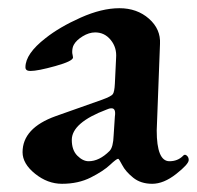

<svg xmlns="http://www.w3.org/2000/svg" viewBox="-20 -434 481 468"><path d="M155 -93Q155 -68 168.5 -54.5Q182 -41 196 -41Q222 -41 247 -66Q256 -75 257 -104L260 -150Q263 -170 252 -170Q246 -170 240 -167Q155 -135 155 -93ZM393 -41Q413 -41 426 -54Q430 -59 435 -55Q440 -51 440 -44Q440 -34 409.5 -10Q379 14 351 14Q323 14 304.5 -1Q286 -16 278 -31.5Q270 -47 268 -47Q264 -47 248 -32Q232 -17 201.5 -1.5Q171 14 131 14Q96 14 65.5 -10.5Q35 -35 35 -63Q35 -122 116 -151L229 -191Q251 -199 255 -204.5Q259 -210 260 -230L263 -293Q265 -318 250 -336.5Q235 -355 212 -355Q197 -355 181.5 -345.5Q166 -336 160 -325Q156 -318 156 -307Q156 -304 157 -300Q158 -296 158 -294Q158 -285 115 -273Q72 -261 54 -261Q42 -261 42 -270Q42 -303 91 -341Q125 -368 176.5 -391Q228 -414 271 -414Q314 -414 343 -388.5Q372 -363 370 -327L362 -116Q362 -41 393 -41Z"/></svg>

Font: EB Garamond 12
Style: Bold
Weight: 700
Version: Version 0.016